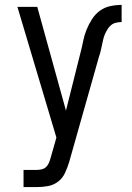

<svg xmlns="http://www.w3.org/2000/svg" viewBox="-20 -548 540 783"><path d="M129 215H76V145H129Q139 145 150 142.5Q161 140 168.5 132.5Q176 125 180 115Q184 105 187 94L210 13L51 -520H132L249 -97L309 -336Q315 -359 319.5 -382Q324 -405 333 -427Q342 -449 355 -469.5Q368 -490 387 -504Q406 -518 429.5 -523Q453 -528 476 -528V-458Q465 -458 453.5 -455.5Q442 -453 433 -445.5Q424 -438 418 -428Q412 -418 407.5 -407.5Q403 -397 400.5 -385.5Q398 -374 395.5 -362.5Q393 -351 390.5 -340Q388 -329 384 -318L262 113Q255 136 245 157.5Q235 179 216.5 193Q198 207 175 211Q152 215 129 215Z"/></svg>

Font: Iosevka srxl
Style: Regular
Weight: 400
Monospace: yes
Designer: Belleve Invis
Foundry: Belleve Invis
Version: Version 33.0.1; ttfautohint (v1.8.3)